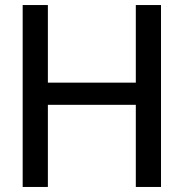

<svg xmlns="http://www.w3.org/2000/svg" viewBox="-20 -742 729 762"><path d="M619 0V-722H519V-414H170V-722H70V0H170V-326H519V0Z"/></svg>

Font: Perun
Style: Regular
Weight: 400
Foundry: Copyright (c) Stefan Peev, Context Ltd, 2016
Version: Version 1.089